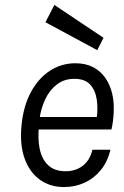

<svg xmlns="http://www.w3.org/2000/svg" viewBox="-20 -746 503 777"><path d="M239 11Q182.5 11 141 -19Q99.5 -49 79.5 -104.8Q59.5 -160.5 67 -238Q74.5 -316.5 105 -373Q135.5 -429.5 182.2 -459.8Q229 -490 285 -490Q326.5 -490 356.8 -474.2Q387 -458.5 406.2 -430.8Q425.5 -403 434 -367Q442.5 -331 440 -290Q439.5 -274.5 437.2 -257Q435 -239.5 431 -222H113.5L138 -238.5Q132 -186.5 140.5 -144.2Q149 -102 174.8 -77.5Q200.5 -53 245.5 -53Q286 -53 315 -75.2Q344 -97.5 354 -140H427Q415.5 -92 388.2 -58.2Q361 -24.5 322.5 -6.8Q284 11 239 11ZM139.5 -261 120.5 -272.5H395.5L371 -263.5Q377 -306 371.5 -343.2Q366 -380.5 344.8 -403.8Q323.5 -427 281 -427Q240 -427 210.2 -404.2Q180.5 -381.5 162.8 -343.8Q145 -306 139.5 -261ZM373.5 -543 164 -656 200 -726 399 -593Z"/></svg>

Font: Karla
Style: Italic
Weight: 400
Italic angle: -8°
Designer: Jonathan Pinhorn
Version: Version 2.004;gftools[0.9.33]